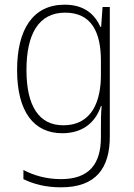

<svg xmlns="http://www.w3.org/2000/svg" viewBox="-20 -559 571 820"><path d="M256 -539C121 -539 53 -434 53 -260C53 -81 125 10 246 10C330 10 387 -33 411 -106H414C411 -71 411 -44 411 -12V27C411 142 360 206 241 206C177 206 124 190 80 167V206C123 227 174 241 241 241C389 241 449 160 449 24V-529H418L412 -444H409C384 -499 339 -539 256 -539ZM258 -505C372 -505 411 -420 411 -299V-239C411 -130 375 -24 250 -24C148 -24 93 -104 93 -260C93 -412 144 -505 258 -505Z"/></svg>

Font: Noto Sans Thai Looped SemiCondensed ExtraLight
Style: Regular
Weight: 200
Width: 4
Designer: Sasikarn Vongin, Ben Mitchell
Foundry: The Fontpad Ltd
Version: Version 1.001